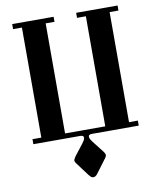

<svg xmlns="http://www.w3.org/2000/svg" viewBox="-99 -770 900 1091"><g transform="rotate(-10 351.0 -224.5)"><path d="M47 0V-29H98V-664H47V-693H286V-664H235V-29H467V-664H416V-693H655V-664H604V-29H655V0H384Q365 0 365 13Q365 20 369 27.5Q373 35 380 44L430 108Q435 114 438.5 121Q442 128 442 133Q442 138 436 147L377 226Q373 232 366.5 238Q360 244 351 244Q342 244 336 238Q330 232 325 226L266 147Q260 138 260 133Q260 128 264 121Q268 114 272 108L322 44Q329 35 333 27.5Q337 20 337 13Q337 0 318 0Z"/></g></svg>

Font: Monomakh
Style: Regular
Weight: 400
Version: Version 1.200; ttfautohint (v1.8.4.7-5d5b)